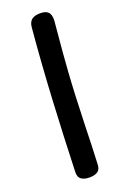

<svg xmlns="http://www.w3.org/2000/svg" viewBox="-159 -873 611 933"><g transform="rotate(-20 146.5 -406.0)"><path d="M119 -775Q122 -799 136.5 -810.5Q151 -822 179 -822Q203 -822 214.5 -814.5Q226 -807 230 -794Q234 -781 233 -765Q231 -737 225 -676.5Q219 -616 211.5 -509.5Q204 -403 199 -236Q198 -183 196 -133.5Q194 -84 192 -38Q192 -12 177 -1Q162 10 134 10Q107 10 91.5 -1Q76 -12 77 -39Q80 -130 84 -223.5Q88 -317 93 -410Q98 -503 104.5 -595Q111 -687 119 -775Z"/></g></svg>

Font: Playpen Sans Medium
Style: Regular
Weight: 500
Designer: Laura Meseguer, Veronika Burian, José Scaglione
Foundry: TypeTogether
Version: Version 1.001